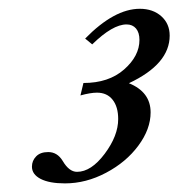

<svg xmlns="http://www.w3.org/2000/svg" viewBox="-20 -664 406 437"><path d="M127.9 -246.6Q92.3 -246.6 72.5 -256.8Q52.7 -267.1 52.7 -284.7Q52.7 -298.3 62.3 -308.1Q71.8 -317.9 89.8 -317.9Q110.4 -317.9 122.6 -297.9Q137.2 -272.9 155.3 -272.9Q187.5 -272.9 218.3 -314Q249 -355 249 -393.1Q249 -420.9 236.3 -437Q223.6 -453.1 200.7 -453.1Q186 -453.1 163.1 -446.8L169.9 -475.1Q227.5 -475.1 262.5 -505.9Q297.4 -536.6 297.4 -573.2Q297.4 -589.8 289.6 -599.1Q281.7 -608.4 268.1 -608.4Q236.3 -608.4 189.9 -563L173.8 -576.2Q240.2 -644 298.3 -644Q328.1 -644 347.2 -627Q366.2 -609.9 366.2 -583Q366.2 -518.1 273.4 -474.6Q322.8 -454.6 322.8 -408.2Q322.8 -370.1 294.9 -332.5Q267.1 -294.9 221.4 -270.8Q175.8 -246.6 127.9 -246.6Z"/></svg>

Font: Elstob 10pt
Style: Italic
Weight: 400
Italic angle: -20°
Designer: Peter S. Baker
Version: Version 1.015